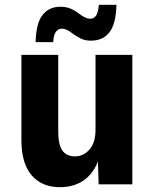

<svg xmlns="http://www.w3.org/2000/svg" viewBox="-20 -766 640 798"><path d="M229 12Q154 12 111.5 -37.5Q69 -87 69 -183V-538H222V-222Q222 -164 239.5 -140Q257 -116 292 -116Q326 -116 351.5 -144Q377 -172 377 -228V-538H530V0H390L387 -95Q367 -43 326.5 -15.5Q286 12 229 12ZM358 -597Q335 -597 317.5 -605Q300 -613 281 -627Q256 -647 237 -647Q223 -647 213 -634.5Q203 -622 201 -591H128Q130 -670 157 -704Q184 -738 231 -738Q256 -738 275 -729.5Q294 -721 313 -706Q337 -688 355 -688Q370 -688 379 -700.5Q388 -713 391 -746H464Q462 -667 435 -632Q408 -597 358 -597Z"/></svg>

Font: Geist Mono ExtraBold
Style: Regular
Weight: 800
Monospace: yes
Designer: Basement.studio, Andrés Briganti, Mateo Zaragoza
Foundry: Basement.studio, Vercel, Andrés Briganti, Guido Ferreyra, Mateo Zaragoza
Version: Version 1.500; ttfautohint (v1.8.4.7-5d5b)